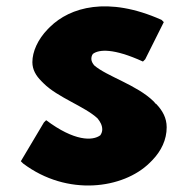

<svg xmlns="http://www.w3.org/2000/svg" viewBox="-20 -557 586 599"><path d="M124 -182 117 -175 45 -54 52 -47C190 57 365 32 447 -49L448 -50L455 -57C483 -86 500 -121 500 -160C500 -189 487 -212 468 -232L467 -233H466L459 -241C407 -292 313 -319 274 -353C269 -359 265 -366 265 -373C265 -378 266 -384 270 -389C289 -403 334 -407 426 -365L433 -372L491 -488L484 -495C316 -570 198 -534 136 -473L129 -466C98 -434 81 -396 81 -363C81 -340 92 -321 109 -304L116 -297C160 -253 244 -225 284 -188C293 -177 299 -166 299 -153C299 -147 297 -141 293 -135C269 -117 212 -116 124 -182Z"/></svg>

Font: Hussar Woodtype
Style: Blk
Weight: 900
Foundry: Cannot Into Space Fonts
Version: Version 1.07